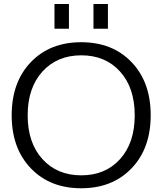

<svg xmlns="http://www.w3.org/2000/svg" viewBox="-20 -957 834 986"><path d="M460 -809.6V-936.5H534.2V-809.6ZM259.8 -809.6V-936.5H334V-809.6ZM138.2 -92.8Q40 -195.3 40 -365.2Q40 -535.2 138.2 -637.7Q236.3 -740.2 397 -740.2Q557.6 -740.2 655.8 -637.7Q753.9 -535.2 753.9 -365.2Q753.9 -195.3 655.8 -92.8Q557.6 9.8 397 9.8Q236.3 9.8 138.2 -92.8ZM197.8 -140.1Q273.4 -56.6 397.5 -56.6Q521.5 -56.6 596.7 -140.1Q671.9 -223.6 671.9 -364.7Q671.9 -505.9 596.7 -589.4Q521.5 -672.9 397.5 -672.9Q273.4 -672.9 197.8 -589.4Q122.1 -505.9 122.1 -364.7Q122.1 -223.6 197.8 -140.1Z"/></svg>

Font: Gen Shin Gothic Normal
Style: Regular
Weight: 300
Designer: [Source Han Sans]
Ryoko NISHIZUKA  (kana & ideographs); Paul D. Hunt (Latin, Greek & Cyrillic); Wenlong ZHANG  (bopomofo
Version: Version 1.002.20150607